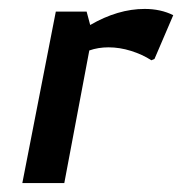

<svg xmlns="http://www.w3.org/2000/svg" viewBox="-20 -410 408 430"><path d="M105 -384 30 0H124L180 -297Q200 -304 223 -304Q248 -304 273.5 -296Q299 -288 319 -275L326 -278L368 -376Q340 -390 304 -390Q244 -390 182 -354L174 -384Z"/></svg>

Font: Cambay Devanagari
Style: Bold Italic
Weight: 700
Designer: Pooja Saxena
Foundry: Pooja Saxena
Version: Version 1.005;PS 001.005;hotconv 1.0.70;makeotf.lib2.5.58329